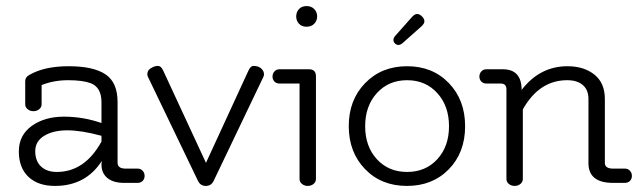

<svg xmlns="http://www.w3.org/2000/svg" viewBox="-20 -602 2101 632"><path d="M314 -155Q248 -173 201.5 -173Q155 -173 125.5 -155Q96 -137 96 -104.5Q96 -72 115 -54Q134 -36 167 -36Q259 -36 314 -136ZM394 -47H433Q443 -47 449.5 -40Q456 -33 456 -23Q456 -13 449.5 -6.5Q443 0 433 0H389Q353 0 333.5 -16Q314 -32 314 -61Q314 -66 315 -72Q262 10 161 10Q105 10 73.5 -20Q42 -50 42 -103.5Q42 -157 84.5 -187.5Q127 -218 190.5 -218Q254 -218 314 -197V-266Q314 -314 279 -328Q252 -338 204.5 -338Q157 -338 117 -322V-259Q117 -249 109 -242.5Q101 -236 90 -236Q79 -236 71 -242.5Q63 -249 63 -259V-335Q63 -348 76 -355Q125 -384 206 -384Q287 -384 327 -357.5Q367 -331 367 -266V-66Q367 -47 394 -47Z M798 -370Q805 -385 814 -385Q838 -385 847 -367Q849 -362 849 -357.5Q849 -353 847 -349L683 -6Q675 10 657.5 10Q640 10 632 -6L467 -349Q465 -353 465 -358Q465 -373 483 -381Q491 -385 500.5 -385Q510 -385 517 -370L658 -66Z M1020 -13Q1020 -3 1012 3.5Q1004 10 993 10Q982 10 974 3.5Q966 -3 966 -13V-327H900Q890 -327 883.5 -333.5Q877 -340 877 -350Q877 -360 883.5 -367Q890 -374 900 -374H997Q1020 -374 1020 -351ZM964 -524Q955 -534 955 -548Q955 -562 964 -572Q973 -582 989 -582Q1005 -582 1014.5 -572Q1024 -562 1024 -548Q1024 -534 1014.5 -524Q1005 -514 989 -514Q973 -514 964 -524Z M1458 -186.5Q1458 -253 1419.5 -295.5Q1381 -338 1320 -338Q1259 -338 1220.5 -295.5Q1182 -253 1182 -186.5Q1182 -120 1220.5 -78Q1259 -36 1320 -36Q1381 -36 1419.5 -78Q1458 -120 1458 -186.5ZM1181.5 -45.5Q1128 -101 1128 -187Q1128 -273 1182 -328.5Q1236 -384 1320 -384Q1404 -384 1457.5 -328.5Q1511 -273 1511 -186.5Q1511 -100 1457.5 -45Q1404 10 1319.5 10Q1235 10 1181.5 -45.5ZM1336 -546Q1345 -556 1353 -556Q1361 -556 1369 -548Q1377 -540 1377 -532Q1377 -524 1367 -515L1305 -460Q1298 -454 1291.5 -454Q1285 -454 1280 -459Q1275 -464 1275 -470.5Q1275 -477 1281 -484Z M1628 -327H1581Q1571 -327 1564.5 -333.5Q1558 -340 1558 -350Q1558 -360 1564.5 -367Q1571 -374 1581 -374H1635Q1697 -374 1697 -306Q1757 -384 1848 -384Q1902 -384 1936.5 -356.5Q1971 -329 1971 -276V-66Q1971 -47 1998 -47H2037Q2047 -47 2053.5 -40Q2060 -33 2060 -23Q2060 -13 2053.5 -6.5Q2047 0 2037 0H1998Q1917 0 1917 -65V-276Q1917 -306 1898.5 -322Q1880 -338 1847 -338Q1755 -338 1701 -242V-13Q1701 -3 1693 3.5Q1685 10 1674 10Q1663 10 1655 3.5Q1647 -3 1647 -13V-308Q1647 -327 1628 -327Z"/></svg>

Font: Flamenco
Style: Regular
Weight: 400
Designer: Luciano Vergara
Foundry: Luciano Vergara
Version: Version 1.002